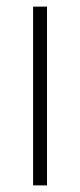

<svg xmlns="http://www.w3.org/2000/svg" viewBox="-20 -560 242 580"><path d="M80 0H122V-540H80Z"/></svg>

Font: Hauora ExtraLight
Style: Regular
Weight: 200
Designer: Mikhail Sharanda
Foundry: WCYS & Co.
Version: Version 1.010